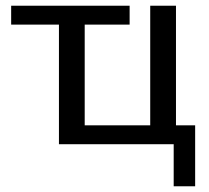

<svg xmlns="http://www.w3.org/2000/svg" viewBox="-20 -504 731 671"><path d="M662 147H587V0H186V-418H19V-484H433V-418H276V-66H505V-484H595V-66H662Z"/></svg>

Font: Play
Style: Regular
Weight: 400
Designer: Jonas Hecksher (Cyrillic expansion: Cyreal)
Foundry: Jonas Hecksher, Playtype, e-types AS
Version: Version 2.101; ttfautohint (v1.5.65-e2d9)